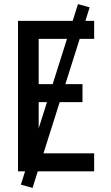

<svg xmlns="http://www.w3.org/2000/svg" viewBox="-20 -837 540 938"><path d="M68 0V-735H440V-647H169V-426H383V-338H169V-88H440V0ZM139 81 82 65 361 -817 418 -801Z"/></svg>

Font: Iosevka SS04 Semibold
Style: Regular
Weight: 600
Monospace: yes
Designer: Belleve Invis
Foundry: Belleve Invis
Version: Version 19.0.0; ttfautohint (v1.8.4)